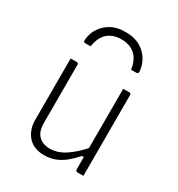

<svg xmlns="http://www.w3.org/2000/svg" viewBox="-191 -927 981 1060"><g transform="rotate(30 300.0 -397.0)"><path d="M148 -526Q152 -526 154 -524.5Q156 -523 157.5 -521Q159 -519 159 -515Q159 -469 159 -422.5Q159 -376 159 -329.5Q159 -283 159 -236.5Q159 -190 159 -143Q159 -89 186 -63Q213 -37 258 -37Q282 -37 305.5 -44.5Q329 -52 353 -67.5Q377 -83 403 -106.5Q429 -130 457 -163V-91H432Q406 -61 378 -38Q350 -15 318 -2.5Q286 10 248 10Q214 10 187.5 -1Q161 -12 144 -32Q127 -52 118 -77.5Q109 -103 109 -133Q109 -178 109 -222.5Q109 -267 109 -312Q109 -357 109 -401Q109 -433 109 -464Q109 -495 109 -526Q119 -526 128.5 -526Q138 -526 148 -526ZM483 -526Q487 -526 489 -524.5Q491 -523 492.5 -521Q494 -519 494 -515Q494 -446 494 -377Q494 -308 494 -238.5Q494 -169 494 -100Q494 -76 494 -56.5Q494 -37 494 -22.5Q494 -8 494 0Q488 0 481.5 0Q475 0 468.5 0Q462 0 455 0Q452 0 449.5 -1.5Q447 -3 445.5 -5Q444 -7 444 -11Q444 -97 444 -183Q444 -269 444 -355Q444 -441 444 -526Q451 -526 457.5 -526Q464 -526 470.5 -526Q477 -526 483 -526ZM300 -758Q247 -758 213.5 -729Q180 -700 171 -639Q163 -639 155.5 -639Q148 -639 140 -639Q130 -639 127 -643Q124 -647 126 -661Q130 -700 152 -732.5Q174 -765 210 -784.5Q246 -804 293 -804H307Q354 -804 390 -784.5Q426 -765 447.5 -732.5Q469 -700 474 -661Q475 -647 472.5 -643Q470 -639 460 -639Q452 -639 444.5 -639Q437 -639 429 -639Q420 -700 386.5 -729Q353 -758 300 -758Z"/></g></svg>

Font: Recursive Monospace Light
Style: Regular
Weight: 300
Version: Version 1.047